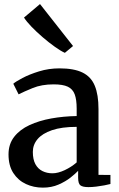

<svg xmlns="http://www.w3.org/2000/svg" viewBox="-20 -892 573 924"><path d="M186.5 11Q142 11 104.5 -6.5Q67 -24 44 -59.5Q21 -95 21 -149Q21 -198.5 48.2 -233.5Q75.5 -268.5 122 -290Q168.5 -311.5 227 -322Q285.5 -332.5 349 -333.5V-369Q349 -412.5 339.5 -438Q330 -463.5 306.2 -474.8Q282.5 -486 238 -486Q180.5 -486 137.2 -468.2Q94 -450.5 69.5 -438L44 -489Q55 -499 88 -516.5Q121 -534 167.8 -548.5Q214.5 -563 266.5 -563Q336 -563 377.2 -542.8Q418.5 -522.5 436.2 -479.2Q454 -436 454 -367.5V-50.5L511.5 -50V-6.5Q500.5 -3.5 482.2 0Q464 3.5 443.5 6Q423 8.5 405.5 8.5Q378.5 8.5 367.2 0.2Q356 -8 356 -37.5V-70Q343.5 -56.5 319.5 -37.5Q295.5 -18.5 261.8 -3.8Q228 11 186.5 11ZM232.5 -58Q259 -58 291.5 -73.2Q324 -88.5 349 -110.5V-281.5Q277 -281.5 230.2 -265.5Q183.5 -249.5 160.8 -222.5Q138 -195.5 138 -161Q138 -125 150.2 -102.2Q162.5 -79.5 184 -68.8Q205.5 -58 232.5 -58ZM291.5 -638Q272.5 -646.5 244 -666.8Q215.5 -687 185.5 -712.8Q155.5 -738.5 131.2 -763.8Q107 -789 95.5 -807.5L172.5 -872.5L331.5 -670.5L292.5 -638Z"/></svg>

Font: Merriweather 28pt Medium
Style: Regular
Weight: 500
Version: Version 2.100